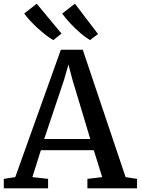

<svg xmlns="http://www.w3.org/2000/svg" viewBox="-28 -1018 760 1038"><path d="M54.5 -60.5 301 -749H419.5L651 -60.5L713 -51V0H444.5V-51L524.5 -60.5L479 -206H193L147 -60.5L232 -51V0H-7.5V-51ZM460 -266.5 363.5 -587.5 342 -669 318 -585.5 211 -266.5ZM259.5 -801.5Q242 -811.5 220.8 -827.8Q199.5 -844 177.5 -864Q155.5 -884 136.2 -904.8Q117 -925.5 103 -945L170.5 -998L304.5 -836.5L260.5 -801.5ZM458 -801.5Q435 -815 407 -839Q379 -863 352.8 -891Q326.5 -919 308 -944.5L377 -998L502 -834L459 -801.5Z"/></svg>

Font: Merriweather Medium
Style: Regular
Weight: 500
Version: Version 2.100